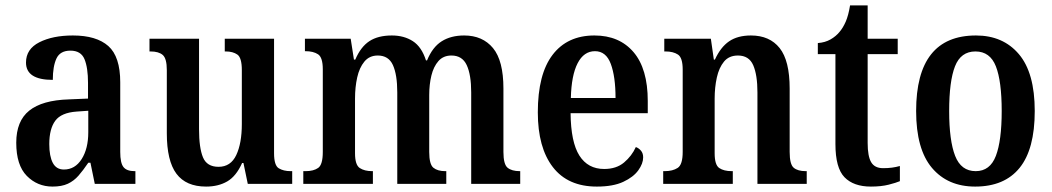

<svg xmlns="http://www.w3.org/2000/svg" viewBox="-20 -679 3883 709"><path d="M174 10Q118 10 79 -29.5Q40 -69 40 -152Q40 -232 88 -270.5Q136 -309 234 -312L305 -315V-373Q305 -429 292 -460.5Q279 -492 240 -492Q202 -492 188.5 -463Q175 -434 175 -384Q76 -384 76 -448Q76 -498 125.5 -523Q175 -548 249 -548Q336 -548 380 -509Q424 -470 424 -375V-118Q424 -77 436 -62Q448 -47 477 -47H480V0H330L314 -78H306Q287 -50 270 -30.5Q253 -11 230.5 -0.5Q208 10 174 10ZM216 -53Q257 -53 281.5 -91.5Q306 -130 306 -191V-270L263 -267Q206 -263 184 -233Q162 -203 162 -147Q162 -102 175 -77.5Q188 -53 216 -53Z M741 10Q667 10 631.5 -37.5Q596 -85 596 -187V-420Q596 -463 581 -476Q566 -489 536 -489H532V-536H715V-202Q715 -133 729.5 -98Q744 -63 787 -63Q832 -63 852.5 -106.5Q873 -150 873 -221V-420Q873 -466 856.5 -477.5Q840 -489 814 -489H810V-536H992V-113Q992 -68 1009.5 -57.5Q1027 -47 1053 -47H1059V0H895L879 -77H874Q852 -28 819 -9Q786 10 741 10Z M1100 0V-47H1109Q1138 -47 1155 -59Q1172 -71 1172 -118V-423Q1172 -467 1154.5 -478.5Q1137 -490 1108 -490H1106V-536H1275L1287 -459H1292Q1312 -506 1344 -527Q1376 -548 1427 -548Q1472 -548 1504.5 -527Q1537 -506 1553 -456H1557Q1577 -505 1611 -526.5Q1645 -548 1694 -548Q1762 -548 1800.5 -501.5Q1839 -455 1839 -352V-118Q1839 -72 1854.5 -59.5Q1870 -47 1899 -47H1901V0H1720V-338Q1720 -403 1703.5 -438.5Q1687 -474 1647 -474Q1617 -474 1599 -453.5Q1581 -433 1573 -400Q1565 -367 1565 -328V-118Q1565 -72 1580.5 -59.5Q1596 -47 1624 -47H1628V0H1447V-338Q1447 -403 1431 -438.5Q1415 -474 1375 -474Q1344 -474 1325.5 -451.5Q1307 -429 1299 -393Q1291 -357 1291 -315V-113Q1291 -70 1308.5 -58.5Q1326 -47 1354 -47H1357V0Z M2184 10Q2077 10 2021.5 -62Q1966 -134 1966 -264Q1966 -405 2020.5 -476.5Q2075 -548 2175 -548Q2267 -548 2319.5 -486.5Q2372 -425 2372 -306V-261H2087Q2088 -154 2119.5 -104.5Q2151 -55 2211 -55Q2256 -55 2284.5 -79Q2313 -103 2328 -136Q2339 -132 2347 -122.5Q2355 -113 2355 -98Q2355 -75 2337 -50Q2319 -25 2281.5 -7.5Q2244 10 2184 10ZM2253 -317Q2253 -396 2235.5 -443Q2218 -490 2177 -490Q2136 -490 2113 -445.5Q2090 -401 2088 -317Z M2429 0V-47H2435Q2464 -47 2482.5 -59Q2501 -71 2501 -118V-422Q2501 -466 2483.5 -477.5Q2466 -489 2438 -489H2433V-536H2605L2616 -459H2620Q2641 -505 2672.5 -526.5Q2704 -548 2753 -548Q2822 -548 2859 -501.5Q2896 -455 2896 -352V-118Q2896 -72 2911 -59.5Q2926 -47 2955 -47H2959V0H2777V-338Q2777 -402 2761.5 -438Q2746 -474 2705 -474Q2672 -474 2653.5 -451.5Q2635 -429 2627 -392.5Q2619 -356 2619 -315V-113Q2619 -70 2636 -58.5Q2653 -47 2682 -47H2686V0Z M3196 10Q3132 10 3098.5 -24.5Q3065 -59 3065 -147V-479H3000V-520Q3027 -522 3047 -533.5Q3067 -545 3080 -561Q3093 -576 3103 -599Q3113 -622 3119 -659H3184V-536H3295V-479H3184V-151Q3184 -102 3197 -80Q3210 -58 3241 -58Q3259 -58 3274 -60Q3289 -62 3303 -66V-10Q3289 -4 3261.5 3Q3234 10 3196 10Z M3581 10Q3480 10 3421.5 -59Q3363 -128 3363 -269Q3363 -548 3584 -548Q3684 -548 3742.5 -479Q3801 -410 3801 -269Q3801 -128 3745 -59Q3689 10 3581 10ZM3583 -47Q3636 -47 3657.5 -103.5Q3679 -160 3679 -269Q3679 -379 3657.5 -434Q3636 -489 3582 -489Q3528 -489 3506.5 -434Q3485 -379 3485 -269Q3485 -160 3507 -103.5Q3529 -47 3583 -47Z"/></svg>

Font: Noto Serif Hebrew Condensed SemiBold
Style: Regular
Weight: 600
Width: 3
Designer: Monotype Design Team
Foundry: Monotype Imaging Inc.
Version: Version 2.004; ttfautohint (v1.8.4.7-5d5b)